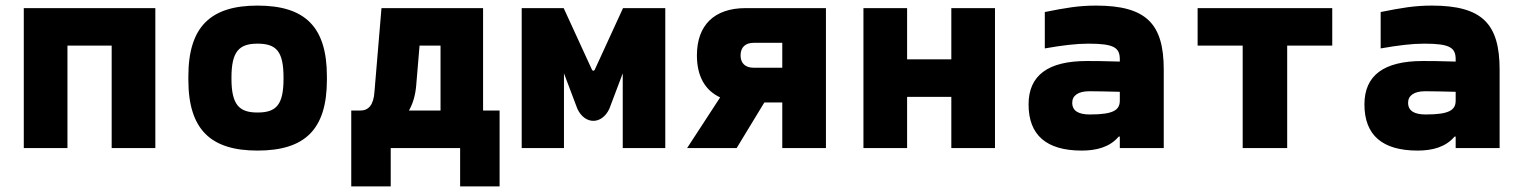

<svg xmlns="http://www.w3.org/2000/svg" viewBox="-20 -529 5440 686"><path d="M65 0H221V-366H379V0H535V-500H65Z M653 -256V-244C653 -65 734 9 900 9C1068 9 1148 -65 1148 -244V-256C1148 -435 1068 -509 900 -509C734 -509 653 -435 653 -256ZM807 -248V-252C807 -346 835 -373 900 -373C967 -373 993 -346 993 -252V-248C993 -154 967 -127 900 -127C835 -127 807 -154 807 -248Z M1267 -134H1235V137H1376V0H1624V137H1765V-134H1706V-500H1343L1318 -202C1315 -154 1297 -134 1267 -134ZM1441 -134C1455 -158 1464 -188 1467 -223L1479 -366H1554V-134Z M1844 -500V0H1995V-267L2043 -140C2070 -83 2130 -83 2157 -140L2205 -267V0H2357V-500H2206L2105 -280C2103 -275 2097 -275 2095 -280L1994 -500Z M2931 -500H2644C2532 -500 2470 -439 2470 -331C2470 -257 2499 -206 2553 -181L2435 0H2612L2711 -163H2775V0H2931ZM2626 -331C2626 -360 2643 -376 2673 -376H2775V-287H2673C2643 -287 2626 -303 2626 -331Z M3065 0H3221V-183H3379V0H3535V-500H3379V-317H3221V-500H3065Z M3896 -509C3834 -509 3788 -501 3713 -486V-356C3776 -367 3824 -373 3869 -373C3960 -373 3981 -359 3981 -317V-309C3926 -311 3884 -311 3863 -311C3725 -311 3655 -260 3655 -156C3655 -46 3719 9 3845 9C3897 9 3945 -3 3977 -41H3981V0H4138V-280C4138 -443 4077 -509 3896 -509ZM3811 -162C3811 -188 3833 -203 3872 -203C3898 -203 3941 -202 3981 -201V-170C3981 -136 3959 -120 3874 -120C3833 -120 3811 -133 3811 -162Z M4420 0H4579V-366H4740V-500H4259V-366H4420Z M5096 -509C5034 -509 4988 -501 4913 -486V-356C4976 -367 5024 -373 5069 -373C5160 -373 5181 -359 5181 -317V-309C5126 -311 5084 -311 5063 -311C4925 -311 4855 -260 4855 -156C4855 -46 4919 9 5045 9C5097 9 5145 -3 5177 -41H5181V0H5338V-280C5338 -443 5277 -509 5096 -509ZM5011 -162C5011 -188 5033 -203 5072 -203C5098 -203 5141 -202 5181 -201V-170C5181 -136 5159 -120 5074 -120C5033 -120 5011 -133 5011 -162Z"/></svg>

Font: LT Wave Mono Black
Style: Regular
Weight: 900
Designer: Daniel Lyons
Version: Version 2.5 (Glyphs App)